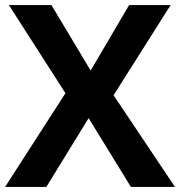

<svg xmlns="http://www.w3.org/2000/svg" viewBox="-20 -734 707 754"><path d="M667 0H494L328 -270L162 0H0L237 -368L15 -714H182L336 -457L487 -714H650L426 -360Z"/></svg>

Font: Noto Sans Tamil
Style: Bold
Weight: 700
Designer: Jelle Bosma - Monotype Design Team
Foundry: Monotype Imaging Inc.
Version: Version 2.004; ttfautohint (v1.8.4.7-5d5b)